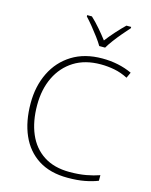

<svg xmlns="http://www.w3.org/2000/svg" viewBox="-138 -1036 894 1134"><g transform="rotate(15 309.0 -469.0)"><path d="M405 -688Q309 -688 242 -646Q175 -604 139 -530Q103 -456 103 -359Q103 -259 135 -184Q167 -109 231 -67.5Q295 -26 389 -26Q445 -26 489.5 -34Q534 -42 571 -55V-21Q536 -7 491 1.5Q446 10 387 10Q280 10 208 -36Q136 -82 99.5 -165Q63 -248 63 -360Q63 -464 103.5 -546.5Q144 -629 220.5 -676.5Q297 -724 405 -724Q455 -724 500.5 -714.5Q546 -705 587 -686L571 -651Q530 -672 488.5 -680Q447 -688 405 -688ZM367 -790Q355 -811 334.5 -838.5Q314 -866 292 -893Q270 -920 251 -940V-948H280Q308 -922 335.5 -890Q363 -858 385 -829Q407 -858 435.5 -890Q464 -922 491 -948H520V-940Q502 -920 479 -893Q456 -866 435.5 -838.5Q415 -811 403 -790Z"/></g></svg>

Font: Noto Sans Cham ExtraLight
Style: Regular
Weight: 250
Version: Version 2.002